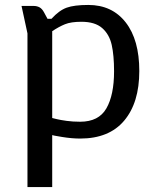

<svg xmlns="http://www.w3.org/2000/svg" viewBox="-20 -548 633 776"><path d="M543 -261Q543 -133 482 -60.5Q421 12 304 12Q270 12 230.5 5.5Q191 -1 191 -2V208H91V-413L67 -524H116Q129 -524 139.5 -518.5Q150 -513 158 -498L172 -472H188Q219 -506 249.5 -517Q280 -528 337 -528Q433 -528 488 -457.5Q543 -387 543 -261ZM309 -460Q267 -460 242.5 -450Q218 -440 191 -422V-71Q195 -70 209.5 -66.5Q224 -63 249 -59.5Q274 -56 304 -56Q379 -56 410 -110Q441 -164 441 -260Q441 -324 431.5 -366.5Q422 -409 393 -434.5Q364 -460 309 -460Z"/></svg>

Font: Voces
Style: Regular
Weight: 400
Designer: Ana Paula Megda, Pablo Ugerman
Foundry: Ana Paula Megda, Pablo Ugerman
Version: Version 1.100